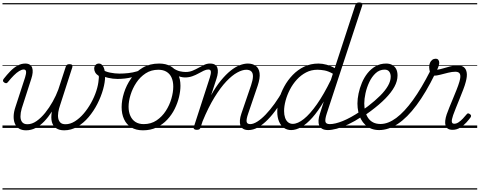

<svg xmlns="http://www.w3.org/2000/svg" viewBox="-20 -1031 3865 1547"><path d="M190 19Q156 19 133.5 5Q111 -9 100 -35Q89 -61 90 -95.5Q91 -130 105 -171L182 -407Q192 -439 190 -455Q188 -471 171 -471Q155 -471 134.5 -458.5Q114 -446 91.5 -423.5Q69 -401 44 -370Q37 -361 30.5 -360.5Q24 -360 14 -366Q3 -374 4 -382Q5 -390 10 -396Q35 -428 62.5 -456.5Q90 -485 120.5 -502Q151 -519 183 -519Q206 -519 220 -510Q234 -501 239.5 -484.5Q245 -468 243 -445.5Q241 -423 232 -396L155 -157Q145 -122 145 -93Q145 -64 158.5 -47Q172 -30 201 -30Q238 -30 274.5 -55.5Q311 -81 344 -122Q377 -163 404.5 -212Q432 -261 450 -310L510 -494Q513 -504 519.5 -509Q526 -514 539 -514Q555 -514 560.5 -508Q566 -502 563 -490L465 -186Q454 -155 449.5 -126.5Q445 -98 449.5 -76.5Q454 -55 467.5 -42.5Q481 -30 508 -30Q546 -30 583.5 -53.5Q621 -77 654 -115.5Q687 -154 713.5 -201.5Q740 -249 756 -298Q772 -347 775 -391Q776 -398 776.5 -405Q777 -412 776 -419Q756 -432 747.5 -447Q739 -462 739 -478Q739 -495 749 -507Q759 -519 778 -519Q789 -519 798.5 -511.5Q808 -504 814.5 -490Q821 -476 824 -457.5Q827 -439 827 -418Q827 -369 810.5 -310.5Q794 -252 764.5 -194Q735 -136 694 -87.5Q653 -39 603 -10Q553 19 497 19Q458 19 432.5 2Q407 -15 398 -48.5Q389 -82 398 -132Q369 -87 336.5 -53Q304 -19 267.5 0Q231 19 190 19ZM0 486H888V496H0ZM0 -20H888V0H0ZM0 -505H888V-500H0ZM0 -1006H888V-996H0Z M927 -395Q890 -395 851 -404Q812 -413 780 -434Q775 -438 775.5 -446Q776 -454 780.5 -461Q785 -468 791.5 -471.5Q798 -475 805 -470Q828 -454 866.5 -446Q905 -438 942 -438Q977 -438 1013.5 -442Q1050 -446 1083.5 -456Q1117 -466 1144 -481Q1155 -487 1159.5 -481Q1164 -475 1163 -465.5Q1162 -456 1154 -451Q1101 -423 1045 -409Q989 -395 927 -395ZM887 486V496ZM887 -20V0ZM887 -505V-500ZM887 -1006V-996Z M1132 19Q1076 19 1037.5 -4.5Q999 -28 979.5 -70.5Q960 -113 960 -168Q960 -222 979 -283Q998 -344 1035.5 -398Q1073 -452 1129.5 -485.5Q1186 -519 1262 -519Q1317 -519 1355.5 -497Q1394 -475 1414 -434.5Q1434 -394 1434 -340Q1434 -298 1422.5 -249.5Q1411 -201 1387.5 -153.5Q1364 -106 1327.5 -67Q1291 -28 1242.5 -4.5Q1194 19 1132 19ZM1138 -31Q1197 -31 1241.5 -61Q1286 -91 1316 -137.5Q1346 -184 1361 -236Q1376 -288 1376 -333Q1376 -375 1362.5 -405.5Q1349 -436 1322 -452.5Q1295 -469 1256 -469Q1198 -469 1153.5 -440Q1109 -411 1078.5 -365Q1048 -319 1032 -267Q1016 -215 1016 -171Q1016 -129 1030.5 -97Q1045 -65 1072 -48Q1099 -31 1138 -31ZM888 486H1489V496H888ZM888 -20H1489V0H888ZM888 -505H1489V-500H888ZM888 -1006H1489V-996H888Z M1470 -407Q1453 -407 1432.5 -412.5Q1412 -418 1392.5 -427.5Q1373 -437 1358 -448Q1349 -455 1347 -463Q1345 -471 1348.5 -477.5Q1352 -484 1359 -486Q1366 -488 1376 -481Q1405 -462 1430 -456.5Q1455 -451 1476 -451Q1506 -451 1531.5 -461.5Q1557 -472 1580 -485Q1603 -498 1625.5 -508.5Q1648 -519 1671 -519Q1681 -519 1685.5 -511.5Q1690 -504 1688.5 -495Q1687 -486 1679.5 -478.5Q1672 -471 1659 -471Q1642 -471 1622 -461.5Q1602 -452 1579 -439Q1556 -426 1529 -416.5Q1502 -407 1470 -407ZM1490 486V496ZM1490 -20V0ZM1490 -505V-500ZM1490 -1006V-996Z M1982 17Q1956 17 1939.5 7Q1923 -3 1917 -20.5Q1911 -38 1913 -62.5Q1915 -87 1925 -116L2003 -344Q2017 -386 2018 -413.5Q2019 -441 2005.5 -455Q1992 -469 1964 -469Q1933 -469 1891.5 -446.5Q1850 -424 1803.5 -375Q1757 -326 1708 -246.5Q1659 -167 1612 -53L1596 -4Q1593 6 1586.5 10.5Q1580 15 1565 15Q1553 15 1545.5 10Q1538 5 1541 -6L1671 -407Q1681 -439 1679 -455Q1677 -471 1659 -471Q1649 -471 1645 -478.5Q1641 -486 1643 -495Q1645 -504 1652.5 -511.5Q1660 -519 1672 -519Q1697 -519 1711.5 -510Q1726 -501 1731.5 -484.5Q1737 -468 1735 -445.5Q1733 -423 1724 -396L1681 -264Q1720 -334 1760 -382.5Q1800 -431 1838 -461.5Q1876 -492 1911.5 -505.5Q1947 -519 1977 -519Q2015 -519 2040.5 -500.5Q2066 -482 2071.5 -442.5Q2077 -403 2056 -340L1980 -117Q1964 -71 1967 -51Q1970 -31 1996 -31Q2006 -31 2010 -23.5Q2014 -16 2012.5 -7Q2011 2 2003.5 9.5Q1996 17 1982 17ZM1489 486H2160V496H1489ZM1489 -20H2160V0H1489ZM1489 -505H2160V-500H1489ZM1489 -1006H2160V-996H1489Z M1982 17Q1971 17 1966 9.5Q1961 2 1962.5 -7Q1964 -16 1972.5 -23.5Q1981 -31 1996 -31Q2021 -31 2053 -51Q2085 -71 2120.5 -108Q2156 -145 2192.5 -195.5Q2229 -246 2263 -307Q2268 -316 2277 -315Q2286 -314 2292 -307.5Q2298 -301 2293 -292Q2256 -222 2217 -165Q2178 -108 2138 -67.5Q2098 -27 2059 -5Q2020 17 1982 17ZM2160 486V496ZM2160 -20V0ZM2160 -505V-500ZM2160 -1006V-996Z M2326 17Q2293 17 2267.5 -1Q2242 -19 2228 -52.5Q2214 -86 2214 -131Q2214 -177 2228 -229.5Q2242 -282 2270 -333.5Q2298 -385 2338.5 -427Q2379 -469 2431 -494Q2483 -519 2546 -519Q2577 -519 2612 -509.5Q2647 -500 2677 -482L2843 -990Q2847 -1002 2854 -1006.5Q2861 -1011 2874 -1011Q2892 -1011 2897 -1004Q2902 -997 2898 -985L2613 -117Q2598 -71 2602 -51Q2606 -31 2637 -31Q2645 -31 2648.5 -23.5Q2652 -16 2650.5 -7Q2649 2 2642.5 9.5Q2636 17 2624 17Q2594 17 2576.5 7Q2559 -3 2552 -20.5Q2545 -38 2546.5 -62.5Q2548 -87 2558 -116L2589 -213Q2542 -134 2496.5 -83Q2451 -32 2408 -7.5Q2365 17 2326 17ZM2339 -33Q2379 -33 2428.5 -72.5Q2478 -112 2533.5 -191Q2589 -270 2646 -387L2662 -437Q2625 -458 2594.5 -463.5Q2564 -469 2537 -469Q2488 -469 2446.5 -447.5Q2405 -426 2372 -390Q2339 -354 2316 -309.5Q2293 -265 2281 -220Q2269 -175 2269 -136Q2269 -106 2277 -82.5Q2285 -59 2301 -46Q2317 -33 2339 -33ZM2160 486H2801V496H2160ZM2160 -20H2801V0H2160ZM2160 -505H2801V-500H2160ZM2160 -1006H2801V-996H2160Z M2621 17Q2609 17 2605 9.5Q2601 2 2604 -7Q2607 -16 2615.5 -23.5Q2624 -31 2637 -31Q2680 -31 2742 -56Q2804 -81 2882 -133Q2889 -137 2895 -134Q2901 -131 2904.5 -123Q2908 -115 2907 -107Q2906 -99 2898 -93Q2839 -54 2787 -29.5Q2735 -5 2693.5 6Q2652 17 2621 17ZM2801 486V496ZM2801 -20V0ZM2801 -505V-500ZM2801 -1006V-996Z M2880 -130Q2897 -140 2913 -152Q2929 -164 2946 -176Q3003 -220 3043.5 -260.5Q3084 -301 3106 -339.5Q3128 -378 3128 -413Q3128 -438 3116 -454Q3104 -470 3079 -470Q3068 -470 3063.5 -477Q3059 -484 3061 -494Q3063 -504 3070.5 -511.5Q3078 -519 3091 -519Q3120 -519 3140.5 -507.5Q3161 -496 3172 -475Q3183 -454 3183 -423Q3183 -378 3158 -332Q3133 -286 3085 -237Q3037 -188 2967 -136Q2950 -124 2933.5 -112Q2917 -100 2900 -89ZM2801 486H3245V496H2801ZM2801 -20H3245V0H2801ZM2801 -505H3245V-500H2801ZM2801 -1006H3245V-996H2801Z M3035 17Q3000 17 2972 6Q2944 -5 2923 -25Q2902 -45 2888 -71.5Q2874 -98 2867 -130Q2860 -162 2860 -197Q2860 -234 2869 -277.5Q2878 -321 2896 -364Q2914 -407 2941.5 -441.5Q2969 -476 3006.5 -497.5Q3044 -519 3091 -519Q3102 -519 3106.5 -511.5Q3111 -504 3109 -494Q3107 -484 3099.5 -477Q3092 -470 3079 -470Q3038 -470 3007 -441.5Q2976 -413 2955.5 -369.5Q2935 -326 2925 -280Q2915 -234 2915 -197Q2915 -164 2922.5 -134.5Q2930 -105 2945.5 -81.5Q2961 -58 2986 -45Q3011 -32 3046 -32Q3107 -32 3172.5 -80.5Q3238 -129 3307 -224.5Q3376 -320 3447 -460Q3450 -466 3458 -466.5Q3466 -467 3473.5 -462.5Q3481 -458 3485 -451Q3489 -444 3485 -435Q3411 -284 3336 -183.5Q3261 -83 3185.5 -33Q3110 17 3035 17ZM3245 486H3258V496H3245ZM3245 -20H3258V0H3245ZM3245 -505H3258V-500H3245ZM3245 -1006H3258V-996H3245Z M3627 15Q3603 15 3589 6Q3575 -3 3570 -20Q3565 -37 3567.5 -59.5Q3570 -82 3579 -109Q3587 -133 3600.5 -165.5Q3614 -198 3629 -234.5Q3644 -271 3658.5 -307Q3673 -343 3682 -374Q3694 -416 3686 -434.5Q3678 -453 3649 -453Q3623 -453 3590.5 -445Q3558 -437 3527.5 -429Q3497 -421 3476 -421Q3466 -421 3457.5 -429Q3449 -437 3444 -452.5Q3439 -468 3438 -491Q3438 -510 3444.5 -525Q3451 -540 3463 -549Q3475 -558 3492 -558Q3504 -558 3511.5 -549Q3519 -540 3519 -526Q3519 -517 3515.5 -503.5Q3512 -490 3502 -469Q3524 -472 3552 -480.5Q3580 -489 3609.5 -496.5Q3639 -504 3668 -504Q3699 -504 3717.5 -489.5Q3736 -475 3740.5 -445.5Q3745 -416 3733 -372Q3726 -344 3712 -308Q3698 -272 3682.5 -233.5Q3667 -195 3653 -160.5Q3639 -126 3631 -103Q3618 -65 3620.5 -49.5Q3623 -34 3640 -34Q3657 -34 3674.5 -45.5Q3692 -57 3709 -75Q3726 -93 3739 -109Q3745 -117 3750.5 -117.5Q3756 -118 3764 -113Q3775 -106 3775.5 -99.5Q3776 -93 3772 -86Q3760 -69 3738.5 -45Q3717 -21 3688.5 -3Q3660 15 3627 15ZM3257 486H3825V496H3257ZM3257 -20H3825V0H3257ZM3257 -505H3825V-500H3257ZM3257 -1006H3825V-996H3257Z"/></svg>

Font: Playwrite CA Guides
Style: Regular
Weight: 400
Designer: Veronika Burian, José Scaglione
Foundry: TypeTogether
Version: Version 1.003